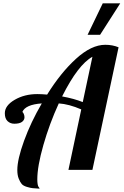

<svg xmlns="http://www.w3.org/2000/svg" viewBox="-20 -1020 742 1153"><path d="M535 0H391L468 -363Q394 -395 333 -399Q277 -277 240.5 -149Q204 -21 204 57Q204 74 206 85.5Q208 97 210.5 100.5Q213 104 215.5 107.5Q218 111 218 113Q189 111 176.5 110Q164 109 142 102.5Q120 96 110.5 85Q101 74 92.5 53Q84 32 84 1Q84 -63 124.5 -174.5Q165 -286 231 -399Q132 -392 114 -347Q118 -347 122.5 -336.5Q127 -326 127 -316Q127 -299 112 -288Q97 -277 66 -277Q42 -277 25.5 -292.5Q9 -308 9 -340Q9 -386 68 -420.5Q127 -455 204 -455Q230 -455 263 -452Q345 -584 437 -667.5Q529 -751 612 -751Q656 -751 692 -736ZM477 -407 535 -679Q449 -632 353 -441Q424 -428 477 -407ZM506 -811 597 -1000H702L581 -811Z"/></svg>

Font: Lobster 1.3
Style: Regular
Weight: 400
Designer: Pablo Impallari
Foundry: Pablo Impallari. www.impallari.com
Version: Version 1.003 2010